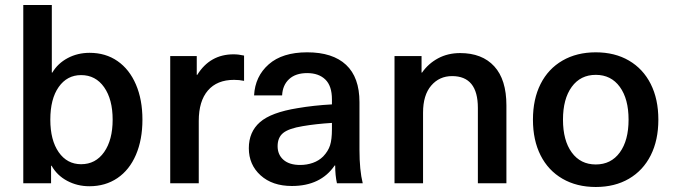

<svg xmlns="http://www.w3.org/2000/svg" viewBox="-20 -732 2688 767"><path d="M189 -442Q211 -479 250.5 -500Q290 -521 338 -521Q402 -521 449.5 -488Q497 -455 523 -394.5Q549 -334 549 -254Q549 -174 523 -113.5Q497 -53 449 -20.5Q401 12 337 12Q289 12 248.5 -9.5Q208 -31 186 -70H184V0H73V-712H187V-442ZM181 -254Q181 -172 214.5 -124Q248 -76 304 -76Q362 -76 396 -124.5Q430 -173 430 -254Q430 -335 396 -383.5Q362 -432 304 -432Q248 -432 214.5 -384.5Q181 -337 181 -254Z M955 -510V-409Q936 -413 915 -413Q847 -413 810.5 -370.5Q774 -328 774 -249V0H660V-508H766V-433H768Q819 -515 913 -515Q933 -515 955 -510Z M1416 -324V-134Q1416 -52 1429 0H1326Q1319 -31 1319 -71H1317Q1261 11 1146 11Q1068 11 1021 -31.5Q974 -74 974 -140Q974 -205 1018.5 -244Q1063 -283 1169 -300Q1233 -311 1306 -315V-335Q1306 -389 1279.5 -414.5Q1253 -440 1207 -440Q1161 -440 1135 -416Q1109 -392 1107 -351H995Q999 -427 1053.5 -475Q1108 -523 1207 -523Q1309 -523 1362.5 -473Q1416 -423 1416 -324ZM1189 -228Q1134 -219 1111.5 -201Q1089 -183 1089 -148Q1089 -114 1112.5 -93.5Q1136 -73 1179 -73Q1206 -73 1230 -81.5Q1254 -90 1271 -107Q1291 -128 1298.5 -151.5Q1306 -175 1306 -216V-241Q1241 -237 1189 -228Z M2003 -311V0H1889V-301Q1889 -428 1786 -428Q1735 -428 1702.5 -390Q1670 -352 1670 -282V0H1556V-508H1664V-442H1666Q1691 -478 1730 -499Q1769 -520 1818 -520Q1906 -520 1954.5 -467Q2003 -414 2003 -311Z M2360 -523Q2436 -523 2492.5 -490Q2549 -457 2579.5 -396.5Q2610 -336 2610 -254Q2610 -172 2579.5 -111.5Q2549 -51 2492.5 -18Q2436 15 2360 15Q2284 15 2227 -18Q2170 -51 2139.5 -111.5Q2109 -172 2109 -254Q2109 -336 2139.5 -396.5Q2170 -457 2227 -490Q2284 -523 2360 -523ZM2360 -433Q2299 -433 2264 -385Q2229 -337 2229 -254Q2229 -171 2264 -123Q2299 -75 2360 -75Q2421 -75 2456 -123Q2491 -171 2491 -254Q2491 -337 2456 -385Q2421 -433 2360 -433Z"/></svg>

Font: CST
Style: Medium
Weight: 500
Version: Version 1.00